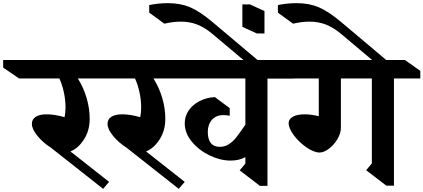

<svg xmlns="http://www.w3.org/2000/svg" viewBox="-136 -1166 2682 1216"><path d="M357 -669Q394 -610 413 -544Q432 -478 432 -413Q432 -339 395.5 -282.5Q359 -226 310 -207L555 -14L517 30L186 -231Q138 -261 102 -304.5Q66 -348 66 -381Q66 -411 90.5 -426.5Q115 -442 159 -442Q209 -442 273 -424Q279 -453 279 -485Q279 -533 268.5 -581.5Q258 -630 240 -669H-15L-116 -738V-786H486L588 -717V-669Z M1725 -668H1558V11H1510L1382 -87L1418 -130V-171Q1379 -149 1324 -149Q1260 -149 1192 -181.5Q1124 -214 1079 -268.5Q1034 -323 1034 -385Q1034 -429 1058.5 -465.5Q1083 -502 1126.5 -525Q1170 -548 1225 -551L1319 -481V-433Q1300 -437 1279 -437Q1232 -437 1206 -407Q1180 -377 1180 -330Q1180 -285 1199 -260.5Q1218 -236 1256 -236Q1288 -236 1314 -253Q1340 -270 1360 -295.5Q1380 -321 1418 -376V-669H836Q873 -610 892 -544Q911 -478 911 -413Q911 -339 874.5 -282.5Q838 -226 789 -207L1034 -14L996 30L665 -231Q617 -261 581 -304.5Q545 -348 545 -381Q545 -411 569.5 -426.5Q594 -442 638 -442Q688 -442 752 -424Q758 -453 758 -485Q758 -533 747.5 -581.5Q737 -630 719 -669H464L363 -738V-786H1628L1725 -716Z M1209 -1027 1507 -776 1470 -732 1206 -954Q1157 -994 1110.5 -1011.5Q1064 -1029 1009 -1029Q961 -1029 905 -1016L809 -1086V-1134Q868 -1146 928 -1146Q1007 -1146 1068 -1120Q1129 -1094 1209 -1027ZM1539 -954H1491L1399 -996V-1138H1447L1539 -1096Z M2359 -669V10H2311L2183 -88L2219 -131V-669H2023V-357Q2023 -322 2001 -285Q1979 -248 1947 -224Q1915 -200 1888 -200Q1853 -200 1806 -232Q1759 -264 1725.5 -308.5Q1692 -353 1692 -387Q1692 -411 1718.5 -426.5Q1745 -442 1795 -442Q1832 -442 1883 -430V-669H1600L1502 -738V-786H2429L2526 -717V-669Z M2024 -1027 2322 -776 2285 -732 2021 -954Q1972 -994 1925.5 -1011.5Q1879 -1029 1824 -1029Q1776 -1029 1720 -1016L1624 -1086V-1134Q1683 -1146 1743 -1146Q1822 -1146 1883 -1120Q1944 -1094 2024 -1027Z"/></svg>

Font: Inknut Antiqua SemiBold
Style: Regular
Weight: 600
Designer: Claus Eggers Sørensen
Foundry: Claus Eggers Sørensen
Version: Version 1.003; ttfautohint (v1.8.2) -l 8 -r 50 -G 200 -x 14 